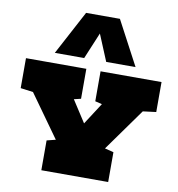

<svg xmlns="http://www.w3.org/2000/svg" viewBox="-114 -1235 1237 1337"><g transform="rotate(10 504.5 -566.5)"><path d="M268.6 0V-210.9L331.1 -226.6L116.7 -526.4L27.8 -538.1V-750H454.6V-538.1L405.8 -526.4L504.9 -373L604 -526.4L555.2 -538.1V-750H986.3V-538.1L893.1 -526.4L678.7 -226.6L741.2 -210.9V0ZM219.2 -821.3 385.3 -1133.3H624.5L790 -821.3H582.5L504.9 -1008.3L426.8 -821.3Z"/></g></svg>

Font: Holtwood One SC
Style: Regular
Weight: 400
Designer: Vernon Adams
Foundry: Vernon Adams
Version: Version 1.100; ttfautohint (v1.8.4.7-5d5b)